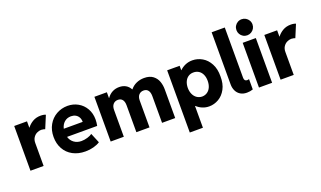

<svg xmlns="http://www.w3.org/2000/svg" viewBox="-92 -1344 3541 2119"><g transform="rotate(-20 1678.5 -284.5)"><path d="M48.8 -525.4H199.2V-451.2H201.2Q227.5 -486.3 267.8 -509.8Q308.1 -533.2 360.4 -533.2Q379.4 -533.2 396 -530Q412.6 -526.9 419.9 -522.5L358.4 -375Q352.1 -377.9 339.4 -380.6Q326.7 -383.3 312.5 -383.8Q286.6 -383.3 261.5 -370.6Q236.3 -357.9 219.7 -332.3Q203.1 -306.6 203.1 -269.5V0H48.8Z M415.5 -261.7Q415.5 -342.3 450.4 -403.8Q485.4 -465.3 544.9 -499Q604.5 -532.7 675.3 -533.2Q742.7 -533.2 798.1 -502Q853.5 -470.7 885.5 -414.6Q917.5 -358.4 917.5 -287.1Q917 -247.6 909.7 -212.9H555.7Q569.3 -167.5 605.2 -141.4Q641.1 -115.2 690.9 -115.2Q726.1 -115.2 762.5 -126.2Q798.8 -137.2 817.9 -152.3L865.7 -37.1Q835 -16.6 789.6 -4.4Q744.1 7.8 693.8 7.8Q609.9 7.8 546.6 -26.4Q483.4 -60.5 449.5 -121.8Q415.5 -183.1 415.5 -261.7ZM774.9 -309.6Q774.9 -340.8 762 -364Q749 -387.2 726.1 -399.7Q703.1 -412.1 673.3 -412.1Q626.5 -412.1 594.7 -384Q563 -356 552.7 -309.6Z M990.7 -525.4H1137.2V-458H1139.6Q1166 -495.1 1202.1 -514.2Q1238.3 -533.2 1282.7 -533.2Q1326.7 -533.2 1359.1 -514.6Q1391.6 -496.1 1411.1 -460H1414.1Q1442.4 -495.6 1484.6 -514.4Q1526.9 -533.2 1575.7 -533.2Q1640.6 -533.2 1679.2 -503.7Q1717.8 -474.1 1733.4 -429.4Q1749 -384.8 1748.5 -335V0H1594.2V-315.4Q1593.8 -358.9 1575.7 -382.1Q1557.6 -405.3 1523.9 -405.3Q1489.3 -405.3 1468 -382.1Q1446.8 -358.9 1446.8 -315.4V0H1292.5V-315.4Q1292.5 -358.9 1274.4 -382.1Q1256.3 -405.3 1222.2 -405.3Q1187.5 -405.3 1166.3 -381.6Q1145 -357.9 1145 -314.5V0H990.7Z M1845.2 -525.4H1991.7V-472.7H1992.7Q2022.5 -502 2060.5 -518.1Q2098.6 -534.2 2142.1 -534.2Q2203.6 -534.2 2257.6 -502.7Q2311.5 -471.2 2344.2 -409.4Q2377 -347.7 2375.5 -261.7Q2377 -174.8 2344.2 -114Q2311.5 -53.2 2258.5 -22.7Q2205.6 7.8 2147 7.8Q2106.4 7.8 2069.6 -7.1Q2032.7 -22 2002.9 -49.8H1999.5V205.1H1845.2ZM2226.1 -264.6Q2226.1 -307.1 2211.2 -339.1Q2196.3 -371.1 2169.4 -387.9Q2142.6 -404.8 2107.9 -404.3Q2075.2 -404.8 2049.1 -387.9Q2022.9 -371.1 2008.1 -339.4Q1993.2 -307.6 1992.7 -264.6Q1993.2 -222.2 2008.3 -189.7Q2023.4 -157.2 2050.3 -139.4Q2077.1 -121.6 2110.8 -121.1Q2144.5 -121.6 2170.9 -139.4Q2197.3 -157.2 2211.7 -189.5Q2226.1 -221.7 2226.1 -264.6Z M2450.2 -139.6V-752H2604.5V-162.1Q2604.5 -121.6 2638.7 -121.1Q2646.5 -121.6 2652.8 -123Q2659.2 -124.5 2661.1 -125V-3.9Q2627 7.8 2589.8 7.8Q2544.9 7.8 2513.4 -11.7Q2481.9 -31.2 2466.1 -64.9Q2450.2 -98.6 2450.2 -139.6Z M2732.4 -525.4H2886.7V0H2732.4ZM2715.3 -679.7Q2715.3 -706.1 2727.8 -727.5Q2740.2 -749 2761.7 -761.7Q2783.2 -774.4 2809.1 -774.4Q2835 -774.4 2856.7 -761.7Q2878.4 -749 2891.1 -727.5Q2903.8 -706.1 2903.8 -679.7Q2903.8 -654.3 2891.1 -632.8Q2878.4 -611.3 2856.7 -598.6Q2835 -585.9 2809.1 -585.9Q2783.2 -585.9 2761.7 -598.6Q2740.2 -611.3 2727.8 -632.8Q2715.3 -654.3 2715.3 -679.7Z M2986.3 -525.4H3136.7V-451.2H3138.7Q3165 -486.3 3205.3 -509.8Q3245.6 -533.2 3297.9 -533.2Q3316.9 -533.2 3333.5 -530Q3350.1 -526.9 3357.4 -522.5L3295.9 -375Q3289.6 -377.9 3276.9 -380.6Q3264.2 -383.3 3250 -383.8Q3224.1 -383.3 3199 -370.6Q3173.8 -357.9 3157.2 -332.3Q3140.6 -306.6 3140.6 -269.5V0H2986.3Z"/></g></svg>

Font: Reddit Sans Fudge ExtraBold
Style: Regular
Weight: 800
Designer: Stephen Hutchings
Foundry: Reddit
Version: Version 1.011